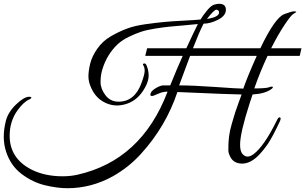

<svg xmlns="http://www.w3.org/2000/svg" viewBox="-27 -823 1612 1014"><path d="M1129 -803Q1166 -803 1166 -771.5Q1166 -740 1125 -719Q1084 -698 1048 -698Q1025 -653 992 -568H1348Q1426 -732 1476 -749Q1514 -763 1523.5 -763Q1533 -763 1536.5 -761.5Q1540 -760 1533 -756Q1526 -752 1523 -750Q1511 -744 1477 -693.5Q1443 -643 1405 -568H1565L1556 -528H1386Q1346 -442 1316 -356Q1377 -356 1393.5 -362Q1410 -368 1413.5 -364Q1417 -360 1404 -351Q1371 -328 1307 -324Q1306 -322 1291 -276Q1241 -121 1241 -59Q1241 -24 1253.5 -10Q1266 4 1280 4Q1294 4 1311 -8Q1368 -50 1436 -189Q1444 -206 1451.5 -203Q1459 -200 1451 -182Q1414 -103 1389.5 -66Q1365 -29 1334 2Q1293 41 1252 41Q1206 41 1188 3Q1179 -15 1179 -30Q1179 -45 1179.5 -61.5Q1180 -78 1183 -104.5Q1186 -131 1197.5 -170.5Q1209 -210 1215.5 -230.5Q1222 -251 1235 -286Q1248 -321 1249 -324Q1206 -324 910 -337Q849 -155 718 -11Q654 60 569 108Q455 171 329 171Q276 171 211 155.5Q146 140 88 96.5Q30 53 5.5 -21Q-19 -95 4 -185Q16 -231 57.5 -271Q99 -311 126 -312Q136 -312 138 -309.5Q140 -307 136.5 -303.5Q133 -300 128 -298Q98 -285 66 -241Q24 -183 24 -106Q24 14 140 73Q210 108 304 108Q345 108 381 100Q720 24 858 -339Q832 -339 807.5 -327.5Q783 -316 775.5 -316Q768 -316 767 -322Q767 -339 791 -354.5Q815 -370 833 -372H872Q906 -457 938 -528H740L750 -568H957Q999 -659 1018 -696Q992 -693 944 -689Q896 -685 866 -682Q836 -679 792 -672Q748 -665 719 -655.5Q690 -646 654.5 -629Q619 -612 595 -590Q538 -536 514 -458Q504 -426 504 -390Q504 -354 530 -320Q556 -286 599 -286Q684 -286 720 -384Q737 -430 737 -448.5Q737 -467 730.5 -476.5Q724 -486 734 -488Q741 -489 746 -480Q758 -454 758 -424Q758 -394 738 -359Q704 -297 646 -276Q618 -266 590 -266Q562 -266 534 -278Q481 -301 456 -356Q440 -389 440 -419Q440 -449 449.5 -487.5Q459 -526 487 -566Q515 -606 557 -630.5Q599 -655 641 -671Q683 -687 740.5 -695Q798 -703 840.5 -707Q883 -711 943 -714Q1003 -717 1032 -720Q1043 -739 1065.5 -766.5Q1088 -794 1104 -798.5Q1120 -803 1129 -803ZM1258 -355Q1278 -414 1329 -528H977L919 -372Q994 -372 1112.5 -363.5Q1231 -355 1258 -355ZM1116 -772Q1104 -772 1066 -723Q1131 -733 1130 -758Q1129 -769 1119 -771Q1118 -772 1116 -772Z"/></svg>

Font: Great Vibes
Style: Regular
Weight: 400
Designer: Robert E. Leuschke
Foundry: Robert E. Leuschke
Version: Version 1.001